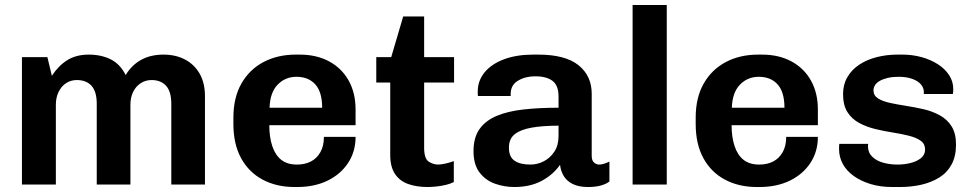

<svg xmlns="http://www.w3.org/2000/svg" viewBox="-20 -740 3896 770"><path d="M68 0V-511H170L188 -436Q214 -476 249.5 -498.5Q285 -521 336 -521Q386 -521 424 -502Q462 -483 484 -439Q508 -479 546 -500Q584 -521 636 -521Q685 -521 722.5 -501Q760 -481 781 -444Q802 -407 802 -354V0H667V-323Q667 -373 646 -396Q625 -419 588 -419Q564 -419 544.5 -406.5Q525 -394 514 -371.5Q503 -349 503 -320V0H368V-323Q368 -373 347 -396Q326 -419 288 -419Q264 -419 245 -406.5Q226 -394 215 -371.5Q204 -349 204 -320V0Z M1161 10Q1089 10 1033.5 -19.5Q978 -49 947 -105.5Q916 -162 916 -243V-268Q916 -349 948.5 -405.5Q981 -462 1037.5 -491.5Q1094 -521 1166 -521H1182Q1250 -521 1300.5 -493.5Q1351 -466 1378.5 -416.5Q1406 -367 1406 -301V-238H1060Q1060 -190 1072 -154Q1084 -118 1108 -99Q1132 -80 1171 -80Q1203 -80 1227 -92.5Q1251 -105 1265 -130Q1279 -155 1279 -191H1406Q1406 -132 1376 -86.5Q1346 -41 1293.5 -15.5Q1241 10 1172 10ZM1061 -308H1272Q1272 -371 1244.5 -401.5Q1217 -432 1169 -432Q1124 -432 1093.5 -400.5Q1063 -369 1061 -308Z M1694 10Q1651 10 1617 -2Q1583 -14 1564 -42.5Q1545 -71 1545 -118V-409H1489V-511H1549L1597 -674H1681V-511H1801V-409H1681V-148Q1681 -104 1699 -92Q1717 -80 1738 -80Q1749 -80 1768.5 -84.5Q1788 -89 1800 -94V-10Q1787 -3 1768 1.5Q1749 6 1729.5 8Q1710 10 1694 10Z M2043 10Q2002 10 1964.5 -3.5Q1927 -17 1903 -48.5Q1879 -80 1879 -134Q1879 -189 1903.5 -223Q1928 -257 1972.5 -275.5Q2017 -294 2079.5 -301Q2142 -308 2220 -308V-353Q2220 -397 2196 -415.5Q2172 -434 2126 -434Q2087 -434 2057.5 -416.5Q2028 -399 2028 -363V-355H1897Q1896 -358 1896 -363.5Q1896 -369 1896 -373Q1896 -417 1924 -450.5Q1952 -484 2002 -502.5Q2052 -521 2118 -521H2139Q2247 -521 2300 -478.5Q2353 -436 2353 -364V-115Q2353 -96 2362.5 -88Q2372 -80 2383 -80Q2392 -80 2403 -83.5Q2414 -87 2424 -92V-12Q2411 -2 2389.5 4Q2368 10 2338 10Q2302 10 2278 -1.5Q2254 -13 2241.5 -33Q2229 -53 2226 -79Q2198 -39 2152 -14.5Q2106 10 2043 10ZM2107 -80Q2135 -80 2160.5 -93Q2186 -106 2203 -131.5Q2220 -157 2220 -195V-236Q2156 -236 2111.5 -228Q2067 -220 2044 -201.5Q2021 -183 2021 -148Q2021 -111 2043.5 -95.5Q2066 -80 2107 -80Z M2517 0V-720H2654V0Z M3015 10Q2943 10 2887.5 -19.5Q2832 -49 2801 -105.5Q2770 -162 2770 -243V-268Q2770 -349 2802.5 -405.5Q2835 -462 2891.5 -491.5Q2948 -521 3020 -521H3036Q3104 -521 3154.5 -493.5Q3205 -466 3232.5 -416.5Q3260 -367 3260 -301V-238H2914Q2914 -190 2926 -154Q2938 -118 2962 -99Q2986 -80 3025 -80Q3057 -80 3081 -92.5Q3105 -105 3119 -130Q3133 -155 3133 -191H3260Q3260 -132 3230 -86.5Q3200 -41 3147.5 -15.5Q3095 10 3026 10ZM2915 -308H3126Q3126 -371 3098.5 -401.5Q3071 -432 3023 -432Q2978 -432 2947.5 -400.5Q2917 -369 2915 -308Z M3558 10Q3510 10 3471 -2Q3432 -14 3403.5 -34.5Q3375 -55 3360 -82.5Q3345 -110 3345 -142Q3345 -148 3345 -152Q3345 -156 3346 -163H3462Q3461 -160 3461 -157.5Q3461 -155 3461 -153Q3461 -128 3478 -111.5Q3495 -95 3522 -87.5Q3549 -80 3580 -80Q3605 -80 3630.5 -86Q3656 -92 3673 -105.5Q3690 -119 3690 -140Q3690 -163 3672.5 -175.5Q3655 -188 3625.5 -195.5Q3596 -203 3561 -208.5Q3526 -214 3490.5 -222.5Q3455 -231 3425.5 -247Q3396 -263 3378.5 -290.5Q3361 -318 3361 -363Q3361 -401 3378.5 -431Q3396 -461 3426.5 -481Q3457 -501 3496.5 -511Q3536 -521 3579 -521H3599Q3639 -521 3675.5 -511Q3712 -501 3741 -482.5Q3770 -464 3786.5 -438.5Q3803 -413 3803 -383Q3803 -378 3802.5 -371.5Q3802 -365 3801 -363H3685V-371Q3685 -382 3679.5 -392.5Q3674 -403 3661.5 -412Q3649 -421 3629.5 -426.5Q3610 -432 3583 -432Q3559 -432 3540 -427.5Q3521 -423 3508 -415.5Q3495 -408 3489 -398Q3483 -388 3483 -378Q3483 -357 3501 -345.5Q3519 -334 3548.5 -327.5Q3578 -321 3613.5 -315.5Q3649 -310 3684 -302Q3719 -294 3749 -277.5Q3779 -261 3796.5 -233Q3814 -205 3814 -160Q3814 -113 3796 -80Q3778 -47 3746 -27.5Q3714 -8 3674 1Q3634 10 3590 10Z"/></svg>

Font: Chivo SemiBold
Style: Regular
Weight: 600
Designer: Hector Gatti
Foundry: Omnibus-Type
Version: Version 2.002